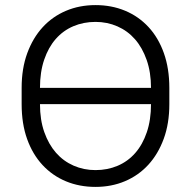

<svg xmlns="http://www.w3.org/2000/svg" viewBox="-20 -727 750 754"><path d="M355 7Q292 7 239 -15Q186 -37 147 -79Q108 -121 86.5 -181Q65 -241 65 -318V-382Q65 -458 87 -518Q109 -578 147.5 -620Q186 -662 239 -684.5Q292 -707 355 -707Q418 -707 471 -685Q524 -663 563 -621Q602 -579 623.5 -518.5Q645 -458 645 -382V-318Q645 -242 623 -182Q601 -122 562.5 -80Q524 -38 471 -15.5Q418 7 355 7ZM355 -641Q308 -641 268 -624Q228 -607 199 -574Q170 -541 153.5 -492.5Q137 -444 137 -382H573Q573 -443 556 -491.5Q539 -540 510 -573Q481 -606 441 -623.5Q401 -641 355 -641ZM355 -59Q402 -59 442 -76Q482 -93 511 -126Q540 -159 556.5 -207.5Q573 -256 573 -318H137Q137 -256 154 -208Q171 -160 200 -127Q229 -94 269 -76.5Q309 -59 355 -59Z"/></svg>

Font: Retni Sans
Style: Regular
Weight: 400
Designer: Vitaly Kuzmin
Foundry: ParaType Ltd.
Version: Version 1.00;March 2, 2019;FontCreator 11.5.0.2425 64-bit; t